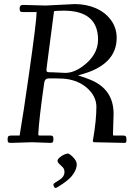

<svg xmlns="http://www.w3.org/2000/svg" viewBox="-20 -692 665 938"><path d="M268.1 188.5Q294.9 171.6 294.9 148.9Q294.9 133.5 286.4 125Q277.8 116.5 272.9 112.1Q261 101.3 261 93.6Q261 85.9 272.1 76.8Q283.2 67.6 294.1 62.9Q304.9 58.1 312 58.1Q319.1 58.1 337 76Q355 94 355 111.2Q355 128.4 344.4 147.7Q333.7 167 318.8 180.5Q304 194.1 288.1 204.8Q257.1 226.1 252 226.1Q246.8 226.1 243.9 220.2Q241 214.4 241 209.8Q241 205.3 249.4 200.1Q257.8 194.8 268.1 188.5ZM137 2.9 33.9 6.1Q23.2 6.1 20.1 2.8Q17.1 -0.5 17.1 -11.7Q17.1 -22.9 21.2 -26.5Q25.4 -30 38.1 -30H75.9Q94.5 -138.9 122.1 -333.7Q158.9 -592 158.9 -633.1H94Q79.1 -633.1 77.5 -638.8Q75.9 -644.5 75.9 -650.9Q75.9 -668 92 -668Q92 -668 202.9 -665L345 -672.1Q402.1 -672.1 448.9 -651.5Q495.6 -630.9 522.8 -592.9Q550 -554.9 550 -507.1Q550 -371.6 365.7 -325.2Q362.5 -324.2 361.1 -324Q363.8 -323 374 -319.6Q400.6 -310.8 419.9 -303Q534.9 -257.1 534.9 -136L532 -38.1Q532 -35.4 533 -30H577.9Q590.1 -30 594 -26.5Q597.9 -22.9 597.9 -8.4Q597.9 6.1 590.1 6.1L440.9 2.9Q429.9 2.9 435.1 -12.9Q450.9 -105.7 450.9 -169.9Q450.9 -216.6 413.7 -254.3Q376.5 -292 318.1 -304Q293.2 -309.1 248 -309.1H219Q199.2 -309.1 196 -288.1Q170.2 -107.4 167 -35.9Q167 -30 172.1 -30H225.1Q234.1 -30 237.5 -26.7Q241 -23.4 241 -12.8Q241 -2.2 238.3 2Q235.6 6.1 227.1 6.1ZM229 -339.1 299.1 -335.9Q339.6 -335.9 382.8 -367.2Q459 -422.6 459 -498Q459 -639.9 291 -639.9Q252.9 -639.9 243.9 -637L208 -362.1Q207 -356 207 -349.5Q207 -343 210.3 -341.1Q213.6 -339.1 221.9 -339.1Z"/></svg>

Font: Fanwood Text
Style: Italic
Weight: 400
Italic angle: -9°
Version: Version 1.101